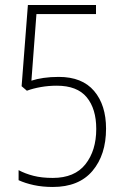

<svg xmlns="http://www.w3.org/2000/svg" viewBox="-20 -785 495 764"><path d="M190 -41Q149 -41 114.5 -48.5Q80 -56 54 -68V-108Q80 -94 113 -85.5Q146 -77 190 -77Q277 -77 320 -131.5Q363 -186 363 -272Q363 -352 325 -398Q287 -444 206 -444Q173 -444 142 -438.5Q111 -433 87 -424L66 -442L91 -765H362V-729H125L105 -464Q126 -471 153.5 -475Q181 -479 214 -479Q307 -479 354.5 -423Q402 -367 402 -273Q402 -169 348 -105Q294 -41 190 -41Z"/></svg>

Font: Noto Sans Tamil UI Condensed ExtraLight
Style: Regular
Weight: 200
Width: 3
Designer: Jelle Bosma - Monotype Design Team
Foundry: Monotype Imaging Inc.
Version: Version 2.004; ttfautohint (v1.8.4.7-5d5b)